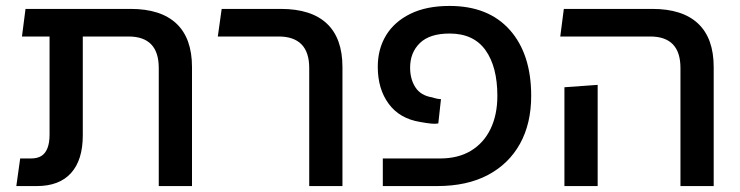

<svg xmlns="http://www.w3.org/2000/svg" viewBox="-20 -627 2493 647"><path d="M515 0V-398Q515 -451 489.5 -477.5Q464 -504 413 -504H147V-597H420Q522 -597 574.5 -547.5Q627 -498 627 -401V0ZM35 0 48 -93H84Q106 -93 119.5 -101.5Q133 -110 140 -128Q147 -146 147 -173V-573H259V-171Q259 -88 219.5 -44Q180 0 104 0ZM54 -504 66 -597H205V-504Z M1022 0V-398Q1022 -451 996 -477.5Q970 -504 919 -504H714L727 -597H926Q1029 -597 1081.5 -547.5Q1134 -498 1134 -401V0Z M1270 0V-93H1463Q1524 -93 1567 -119Q1610 -145 1633 -192.5Q1656 -240 1656 -304Q1656 -402 1616 -458Q1576 -514 1495 -514Q1428 -514 1395 -482Q1362 -450 1362 -399Q1362 -360 1380 -332.5Q1398 -305 1436 -299Q1445 -296 1452.5 -294.5Q1460 -293 1466 -293L1457 -211Q1447 -209 1432.5 -210.5Q1418 -212 1396 -216Q1327 -227 1290 -277Q1253 -327 1253 -402Q1253 -462 1281 -508Q1309 -554 1363 -580.5Q1417 -607 1495 -607Q1626 -607 1698 -526Q1770 -445 1770 -304Q1770 -211 1732.5 -143Q1695 -75 1624.5 -37.5Q1554 0 1453 0Z M2273 0V-398Q2273 -451 2247.5 -477.5Q2222 -504 2171 -504H1868L1880 -597H2178Q2280 -597 2332.5 -547.5Q2385 -498 2385 -401V0ZM1882 0V-333L1994 -341V0Z"/></svg>

Font: Noto Sans Hebrew Thin Medium
Style: Regular
Weight: 500
Version: Version 3.001